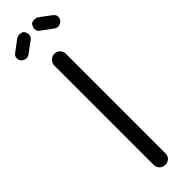

<svg xmlns="http://www.w3.org/2000/svg" viewBox="-307 -894 885 885"><g transform="rotate(-45 135.5 -451.5)"><path d="M99 -687Q99 -702 110.5 -713.5Q122 -725 137 -725Q154 -725 164.5 -713.5Q175 -702 175 -687V-39Q175 -22 164.5 -11.5Q154 -1 137 -1Q122 -1 110.5 -11.5Q99 -22 99 -39ZM258 -856Q271 -846 271 -834Q271 -817 260 -809Q249 -801 239 -801Q232 -801 226 -803L167 -846Q153 -855 153 -871Q153 -877 158.5 -889.5Q164 -902 185 -902Q195 -902 203 -897ZM13 -856Q0 -846 0 -834Q0 -817 10.5 -809Q21 -801 32 -801Q39 -801 45 -803L104 -846Q118 -855 118 -871Q118 -877 112.5 -889.5Q107 -902 86 -902Q76 -902 68 -897Z"/></g></svg>

Font: VDS Compensated
Style: Light
Weight: 300
Designer: artmaker
Foundry: artmaker
Version: Version 1.000 2012 initial release